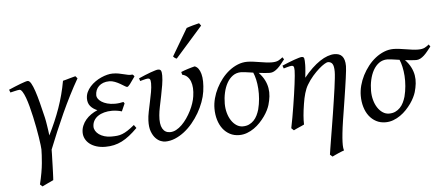

<svg xmlns="http://www.w3.org/2000/svg" viewBox="-59 -880 2920 1266"><g transform="rotate(-5 1401.0 -247.0)"><path d="M465.8 -445.8Q436.5 -395 408.2 -339.1Q379.9 -283.2 353.3 -224.9Q326.7 -166.5 302 -107.7Q277.3 -48.8 254.9 7.3Q254.9 19.5 254.4 37.6Q253.9 55.7 253.2 75.9Q252.4 96.2 252 117.2Q251.5 138.2 250.7 156.5Q250 174.8 249.3 189Q248.5 203.1 248 209Q231 217.3 210.2 226.6Q189.5 235.8 173.8 244.1Q170.9 241.2 167.5 238Q164.1 234.9 158.2 230Q177.7 149.4 182.9 90.6Q188 31.7 188 0Q188 -7.8 185.3 -29.5Q182.6 -51.3 178 -81.3Q173.3 -111.3 166.7 -146.7Q160.2 -182.1 152.1 -218Q144 -253.9 135.3 -287.4Q126.5 -320.8 116.9 -346.7Q107.4 -372.6 97.4 -388.2Q87.4 -403.8 78.1 -403.8Q73.7 -403.8 63.7 -401.9Q53.7 -399.9 43.5 -397.5Q33.2 -395 25.1 -393.1Q17.1 -391.1 17.1 -391.1L9.8 -410.2Q30.3 -418.9 50.8 -427.5Q71.3 -436 88.9 -442.6Q106.4 -449.2 119.1 -453.1Q131.8 -457 137.2 -457Q148.4 -457 159.4 -438Q170.4 -418.9 181.6 -385.5Q192.9 -352.1 204.6 -306.4Q216.3 -260.7 229 -207Q231.4 -196.8 233.9 -182.9Q236.3 -168.9 238.8 -153.1Q241.2 -137.2 243.7 -120.4Q246.1 -103.5 248 -86.9Q270 -131.3 288.6 -174.3Q307.1 -217.3 322.3 -260.3Q337.4 -303.2 349.1 -347.4Q360.8 -391.6 369.1 -438Q377.9 -439.9 388.9 -443.1Q399.9 -446.3 411.1 -449.5Q422.4 -452.6 433.3 -455.6Q444.3 -458.5 453.1 -460.9L465.8 -445.8Z M841.3 -425.8Q819.3 -393.6 806.6 -377.2Q793.9 -360.8 787.1 -360.8Q782.2 -360.8 770.8 -368.2Q759.3 -375.5 743.7 -384.5Q728 -393.6 709.5 -400.9Q690.9 -408.2 672.4 -408.2Q649.9 -408.2 632.6 -401.6Q615.2 -395 603.3 -383.5Q591.3 -372.1 585.2 -356.7Q579.1 -341.3 579.1 -323.2Q579.1 -312.5 586.7 -301Q594.2 -289.6 609.1 -279.8Q624 -270 646.2 -263.7Q668.5 -257.3 697.3 -257.3Q712.9 -257.3 727.3 -259.3Q741.7 -261.2 753.9 -264.2L760.7 -253.9L738.3 -203.1Q723.1 -208 706.1 -210.4Q689 -212.9 673.3 -212.9Q645.5 -212.9 621.8 -206.5Q598.1 -200.2 580.6 -188.2Q563 -176.3 553 -158.7Q543 -141.1 543 -119.1Q543 -105 551 -91.3Q559.1 -77.6 573.7 -67.1Q588.4 -56.6 608.9 -50.3Q629.4 -43.9 654.3 -43.9Q676.3 -43.9 693.4 -45.7Q710.4 -47.4 727.5 -54Q744.6 -60.5 763.9 -73Q783.2 -85.4 809.1 -106.9L824.2 -85.9Q796.4 -58.1 771 -38.1Q745.6 -18.1 720 -5.1Q694.3 7.8 667.5 13.9Q640.6 20 610.4 20Q577.6 20 551.3 11.7Q524.9 3.4 506.6 -11Q488.3 -25.4 478.3 -44.9Q468.3 -64.5 468.3 -86.9Q468.3 -110.4 477.1 -131.6Q485.8 -152.8 500.7 -170.4Q515.6 -188 535.6 -201.9Q555.7 -215.8 578.1 -225.1Q548.8 -237.3 532.5 -257.1Q516.1 -276.9 516.1 -307.1Q516.1 -329.6 525.1 -349.4Q534.2 -369.1 549.1 -385.7Q564 -402.3 583.3 -415.8Q602.5 -429.2 622.8 -438.2Q643.1 -447.3 662.6 -452.1Q682.1 -457 698.2 -457Q721.2 -457 738.8 -453.6Q756.3 -450.2 771.5 -446.3Q786.6 -442.4 800.3 -439.7Q814 -437 829.1 -439Q833.5 -436.5 835.9 -433.6Q838.4 -430.7 841.3 -425.8Z M1284.2 -287.1Q1279.3 -253.4 1266.1 -217.8Q1252.9 -182.1 1233.2 -147.9Q1213.4 -113.8 1188 -83.3Q1162.6 -52.7 1133.1 -29.8Q1103.5 -6.8 1071.3 6.6Q1039.1 20 1005.9 20Q994.1 20 976.8 13.7Q959.5 7.3 943.4 -9.3Q927.2 -25.9 916.3 -54.7Q905.3 -83.5 907.2 -127.9Q908.2 -154.3 914.6 -185.5Q920.9 -216.8 928 -249.5Q935.1 -282.2 940.7 -313.5Q946.3 -344.7 946.3 -371.1Q946.3 -382.3 944.8 -388.9Q943.4 -395.5 940.7 -398.7Q938 -401.9 934.3 -402.8Q930.7 -403.8 926.3 -403.8Q921.9 -403.8 913.6 -401.9Q905.3 -399.9 897 -397.7Q888.7 -395.5 882.3 -393.8Q876 -392.1 876 -392.1L870.1 -410.2Q890.6 -419.4 911.4 -428Q932.1 -436.5 949.7 -442.9Q967.3 -449.2 980.7 -453.1Q994.1 -457 1000 -457Q1014.2 -457 1019 -447.8Q1023.9 -438.5 1023.9 -416Q1023.9 -388.2 1018.1 -353Q1012.2 -317.9 1004.9 -282Q997.6 -246.1 990.7 -212.9Q983.9 -179.7 981.9 -155.8Q976.6 -97.2 993.2 -68.1Q1009.8 -39.1 1043 -39.1Q1064 -39.1 1084 -49.8Q1104 -60.5 1122.1 -78.4Q1140.1 -96.2 1156 -119.1Q1171.9 -142.1 1184.3 -166.7Q1196.8 -191.4 1204.8 -215.8Q1212.9 -240.2 1215.8 -261.2Q1220.2 -290.5 1218.8 -315.4Q1217.3 -340.3 1210 -359.6Q1202.6 -378.9 1189.2 -391.8Q1175.8 -404.8 1155.8 -409.2L1150.9 -427.7Q1159.7 -431.6 1171.6 -435.8Q1183.6 -439.9 1196.3 -444.1Q1209 -448.2 1220.9 -451.4Q1232.9 -454.6 1242.2 -457Q1270.5 -447.3 1282.5 -403.3Q1294.4 -359.4 1284.2 -287.1ZM1128.9 -518.1Q1121.6 -520.5 1117.4 -523.4Q1113.3 -526.4 1106 -534.2L1211.9 -713.9Q1219.7 -716.8 1230.5 -720.2Q1241.2 -723.6 1252.7 -726.8Q1264.2 -730 1275.6 -732.7Q1287.1 -735.4 1295.9 -737.8L1308.1 -721.2Z M1608.9 -406.2Q1606.9 -406.2 1609.9 -404.8Q1608.9 -405.8 1608.9 -406.2ZM1634.8 -137.2Q1643.6 -171.4 1646.5 -206.5Q1649.4 -241.7 1647.2 -274.2Q1645 -306.6 1638.7 -334.7Q1632.3 -362.8 1623.5 -382.3Q1596.7 -386.2 1574.7 -389.2Q1552.7 -392.1 1543.5 -392.1Q1511.7 -392.1 1488.3 -375Q1464.8 -357.9 1449.5 -330.1Q1434.1 -302.2 1426.3 -266.8Q1418.5 -231.4 1418.5 -194.8Q1418.5 -162.1 1426.5 -133.1Q1434.6 -104 1449 -82.3Q1463.4 -60.5 1482.7 -47.9Q1502 -35.2 1524.4 -35.2Q1547.9 -35.2 1565.7 -43.5Q1583.5 -51.8 1597.2 -65.9Q1610.8 -80.1 1619.9 -98.6Q1628.9 -117.2 1634.8 -137.2ZM1833.5 -452.1Q1821.3 -436.5 1809.6 -421.9Q1797.9 -407.2 1785.6 -396Q1773.4 -384.8 1760.3 -377.9Q1747.1 -371.1 1732.4 -371.1Q1719.7 -371.1 1700.4 -373Q1681.2 -375 1659.2 -377.4Q1683.6 -351.6 1696.8 -325.4Q1710 -299.3 1714.6 -272.2Q1719.2 -245.1 1716.1 -217.3Q1712.9 -189.5 1704.6 -161.1Q1700.2 -146 1690.7 -126.7Q1681.2 -107.4 1667 -87.4Q1652.8 -67.4 1634.5 -48.1Q1616.2 -28.8 1594.5 -13.7Q1572.8 1.5 1547.9 10.7Q1522.9 20 1496.1 20Q1461.9 20 1434.6 5.6Q1407.2 -8.8 1387.9 -33.9Q1368.7 -59.1 1358.4 -93.5Q1348.1 -127.9 1348.1 -168Q1348.1 -201.2 1357.2 -235.6Q1366.2 -270 1382.6 -302Q1398.9 -334 1421.1 -362.3Q1443.4 -390.6 1470.2 -411.6Q1497.1 -432.6 1527.3 -444.8Q1557.6 -457 1589.4 -457Q1608.9 -457 1629.6 -454.1Q1650.4 -451.2 1671.1 -448Q1691.9 -444.8 1712.2 -441.9Q1732.4 -439 1751.5 -439Q1779.3 -439 1795.2 -447Q1811 -455.1 1823.7 -466.3L1833.5 -452.1Z M2236.3 -372.1Q2236.3 -362.3 2234.1 -341.6Q2231.9 -320.8 2228 -292.5Q2224.1 -264.2 2219 -230Q2213.9 -195.8 2208.3 -159.9Q2202.6 -124 2197 -87.9Q2191.4 -51.8 2186 -19Q2178.2 31.7 2174.6 66.7Q2170.9 101.6 2170.2 124.8Q2169.4 147.9 2170.9 160.9Q2172.4 173.8 2175.3 180.7Q2168 183.1 2157.5 187.3Q2147 191.4 2135.5 196.5Q2124 201.7 2113.5 206.5Q2103 211.4 2096.2 214.8L2080.1 200.7Q2082 186.5 2086.4 159.2Q2090.8 131.8 2096.7 95.7Q2102.5 59.6 2109.6 17.3Q2116.7 -24.9 2123.5 -68.6Q2130.4 -112.3 2136.7 -154.8Q2143.1 -197.3 2148.2 -233.9Q2153.3 -270.5 2156.2 -298.6Q2159.2 -326.7 2159.2 -341.8Q2159.2 -378.9 2149.4 -393.6Q2139.6 -408.2 2119.1 -408.2Q2112.3 -408.2 2095.9 -398.4Q2079.6 -388.7 2059.1 -370.6Q2038.6 -352.5 2016.6 -327.4Q1994.6 -302.2 1976.1 -271Q1962.9 -249 1953.6 -217.3Q1944.3 -185.5 1938.5 -147Q1931.6 -103.5 1929 -72.3Q1926.3 -41 1927.2 -12.2Q1920.9 -8.8 1911.4 -4.6Q1901.9 -0.5 1891.8 3.9Q1881.8 8.3 1872.6 12.5Q1863.3 16.6 1857.4 20L1841.3 4.9Q1848.1 -27.3 1854.7 -64.9Q1861.3 -102.5 1867.4 -140.4Q1873.5 -178.2 1878.9 -215.1Q1884.3 -252 1888.2 -283Q1892.1 -314 1894.3 -337.2Q1896.5 -360.4 1896.5 -372.1Q1896.5 -383.3 1895.3 -389.9Q1894 -396.5 1891.8 -399.7Q1889.6 -402.8 1886.2 -403.8Q1882.8 -404.8 1878.4 -404.8Q1874 -404.8 1865.5 -402.8Q1856.9 -400.9 1848.1 -398.4Q1839.4 -396 1832.8 -394Q1826.2 -392.1 1826.2 -392.1L1819.3 -411.1Q1839.8 -419.9 1860.6 -428.2Q1881.3 -436.5 1899.4 -442.9Q1917.5 -449.2 1930.9 -453.1Q1944.3 -457 1950.2 -457Q1957 -457 1960.9 -454.8Q1964.8 -452.6 1966.6 -446.8Q1968.3 -440.9 1968.8 -430.2Q1969.2 -419.4 1969.2 -401.9Q1969.2 -396.5 1968.5 -385.3Q1967.8 -374 1966.6 -361.3Q1965.3 -348.6 1964.1 -336.7Q1962.9 -324.7 1962.4 -318.8Q1989.3 -352.5 2016.6 -378.4Q2043.9 -404.3 2070.3 -421.9Q2096.7 -439.5 2121.3 -448.2Q2146 -457 2167.5 -457Q2183.1 -457 2195.8 -452.6Q2208.5 -448.2 2217.5 -438.2Q2226.6 -428.2 2231.4 -411.9Q2236.3 -395.5 2236.3 -372.1Z M2577.1 -406.2Q2575.2 -406.2 2578.1 -404.8Q2577.1 -405.8 2577.1 -406.2ZM2603 -137.2Q2611.8 -171.4 2614.7 -206.5Q2617.7 -241.7 2615.5 -274.2Q2613.3 -306.6 2606.9 -334.7Q2600.6 -362.8 2591.8 -382.3Q2564.9 -386.2 2543 -389.2Q2521 -392.1 2511.7 -392.1Q2480 -392.1 2456.5 -375Q2433.1 -357.9 2417.7 -330.1Q2402.3 -302.2 2394.5 -266.8Q2386.7 -231.4 2386.7 -194.8Q2386.7 -162.1 2394.8 -133.1Q2402.8 -104 2417.2 -82.3Q2431.6 -60.5 2450.9 -47.9Q2470.2 -35.2 2492.7 -35.2Q2516.1 -35.2 2533.9 -43.5Q2551.8 -51.8 2565.4 -65.9Q2579.1 -80.1 2588.1 -98.6Q2597.2 -117.2 2603 -137.2ZM2801.8 -452.1Q2789.6 -436.5 2777.8 -421.9Q2766.1 -407.2 2753.9 -396Q2741.7 -384.8 2728.5 -377.9Q2715.3 -371.1 2700.7 -371.1Q2688 -371.1 2668.7 -373Q2649.4 -375 2627.4 -377.4Q2651.9 -351.6 2665 -325.4Q2678.2 -299.3 2682.9 -272.2Q2687.5 -245.1 2684.3 -217.3Q2681.2 -189.5 2672.9 -161.1Q2668.5 -146 2658.9 -126.7Q2649.4 -107.4 2635.3 -87.4Q2621.1 -67.4 2602.8 -48.1Q2584.5 -28.8 2562.7 -13.7Q2541 1.5 2516.1 10.7Q2491.2 20 2464.4 20Q2430.2 20 2402.8 5.6Q2375.5 -8.8 2356.2 -33.9Q2336.9 -59.1 2326.7 -93.5Q2316.4 -127.9 2316.4 -168Q2316.4 -201.2 2325.4 -235.6Q2334.5 -270 2350.8 -302Q2367.2 -334 2389.4 -362.3Q2411.6 -390.6 2438.5 -411.6Q2465.3 -432.6 2495.6 -444.8Q2525.9 -457 2557.6 -457Q2577.1 -457 2597.9 -454.1Q2618.7 -451.2 2639.4 -448Q2660.2 -444.8 2680.4 -441.9Q2700.7 -439 2719.7 -439Q2747.6 -439 2763.4 -447Q2779.3 -455.1 2792 -466.3L2801.8 -452.1Z"/></g></svg>

Font: GentiumAlt
Style: Italic
Weight: 400
Italic angle: -7°
Designer: J. Victor Gaultney
Version: Version 1.02; 2005; OFL release